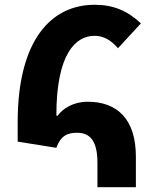

<svg xmlns="http://www.w3.org/2000/svg" viewBox="-20 -784 651 804"><path d="M388 0H549V-128C549 -285 471 -358 347 -358C288 -358 243 -330 221 -299L216 -300C216 -560 297 -634 376 -634C413 -634 444 -617 474 -582L570 -686C513 -740 453 -764 376 -764C197 -764 54 -620 54 -272V-191L216 -165C236 -220 267 -228 303 -228C358 -228 388 -193 388 -102Z"/></svg>

Font: Noto Sans Armenian Extra
Style: Regular
Weight: 800
Designer: Monotype Design Team
Foundry: Monotype Imaging Inc.
Version: Version 1.901